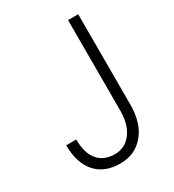

<svg xmlns="http://www.w3.org/2000/svg" viewBox="-175 -811 833 920"><g transform="rotate(-30 241.0 -350.5)"><path d="M345.2 -710.9H401.4V-211.4Q401.4 -108.9 351.6 -49.6Q301.8 9.8 219.2 9.8Q132.3 9.8 85 -44.2Q37.6 -98.1 37.6 -195.8H93.3Q93.3 -118.7 126.7 -80.3Q160.2 -42 219.2 -42Q275.9 -42 310.3 -87.4Q344.7 -132.8 345.2 -209Z"/></g></svg>

Font: Roboto Condensed Light
Style: Regular
Weight: 300
Designer: Google
Version: Version 2.134; 2016